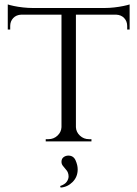

<svg xmlns="http://www.w3.org/2000/svg" viewBox="-20 -637 618 865"><path d="M322 -597V0H257V-597ZM564 -601V-571H15V-601ZM564 -573V-504H553V-520Q553 -541 539.5 -555.5Q526 -570 503 -571V-573ZM564 -617V-591L452 -601Q472 -601 494.5 -603.5Q517 -606 536 -610Q555 -614 564 -617ZM259 -64V0H186V-10Q187 -10 192.5 -10Q198 -10 198 -10Q222 -10 239 -26Q256 -42 257 -64ZM319 -64H322Q323 -42 340 -26Q357 -10 381 -10Q381 -10 386.5 -10Q392 -10 392 -10V0H319ZM76 -573V-571Q53 -570 39.5 -555.5Q26 -541 26 -520V-504H15V-573ZM15 -617Q24 -614 42.5 -610Q61 -606 84 -603.5Q107 -601 127 -601L15 -591ZM257 92Q257 78 266.5 71Q276 64 288 64Q311 64 320.5 85.5Q330 107 330 126Q330 160 307 183Q284 206 253 208L251 201Q272 194 280.5 182Q289 170 289 158Q289 149 286 141Q283 133 278 128Q272 120 264.5 111.5Q257 103 257 92Z"/></svg>

Font: Cinzel
Style: Regular
Weight: 400
Designer: Natanael Gama
Version: Version 2.000